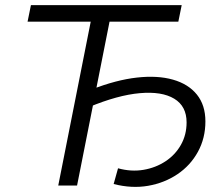

<svg xmlns="http://www.w3.org/2000/svg" viewBox="-20 -720 865 745"><path d="M206 0 336 -656 351 -636H87L100 -700H685L672 -636H386L409 -656L279 0ZM421 -6 438 -67Q489 -53 536.5 -61Q584 -69 622 -94Q660 -119 682 -158Q704 -197 704 -245Q704 -308 656 -337Q608 -366 522.5 -358.5Q437 -351 324 -304L336 -373Q431 -410 511 -419Q591 -428 651 -411Q711 -394 744 -353Q777 -312 777 -249Q777 -184 748 -131Q719 -78 668.5 -44Q618 -10 554.5 1Q491 12 421 -6Z"/></svg>

Font: MOST Montserrat
Style: Italic
Weight: 400
Italic angle: -11.3°
Designer: Julieta Ulanovsky
Foundry: Julieta Ulanovsky
Version: Version 8.000;March 11, 2024;FontCreator 15.0.0.2926 64-bit